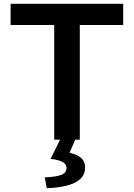

<svg xmlns="http://www.w3.org/2000/svg" viewBox="-20 -737 707 1013"><path d="M266 -605H36V-717H630V-605H401V0H377L347 69Q387 78 408 96.5Q429 115 429 148Q429 248 227 256L216 199Q279 196 305 185Q331 174 331 149Q331 130 312 118.5Q293 107 247 101L297 0H266Z"/></svg>

Font: Nebula Sans Semibold
Style: Regular
Weight: 600
Designer: Paul D. Hunt for Adobe (as Source Sans)
Foundry: Nebula Entertainment & Broadcasting LLC
Version: Version 1.010